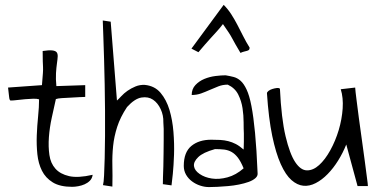

<svg xmlns="http://www.w3.org/2000/svg" viewBox="-20 -758 1533 780"><path d="M138.7 -354.5Q129.9 -357.4 114.7 -356.9Q99.6 -356.4 82.5 -355Q65.4 -353.5 49.8 -351.6Q34.2 -349.6 23.4 -349.6Q18.6 -349.6 17.1 -363.8Q15.6 -377.9 12.7 -402.3L150.4 -412.1Q153.3 -446.3 154.3 -460.9Q155.3 -475.6 154.8 -485.8Q154.3 -496.1 153.8 -509.3Q153.3 -522.5 153.3 -550.8Q178.7 -554.7 191.9 -553.2Q205.1 -551.8 210 -545.9Q214.8 -540 214.4 -528.8Q213.9 -517.6 211.4 -501Q209 -484.4 207.5 -460.9Q206.1 -437.5 209 -408.2L326.2 -412.1V-364.3Q318.4 -364.3 301.8 -363.3Q285.2 -362.3 266.1 -361.3Q247.1 -360.4 231 -359.4Q214.8 -358.4 207 -355.5Q199.2 -320.3 190.4 -280.3Q181.6 -240.2 178.7 -201.2Q175.8 -162.1 180.7 -128.4Q185.5 -94.7 205.1 -72.8Q224.6 -50.8 260.7 -42.5Q296.9 -34.2 356.4 -47.9Q354.5 -33.2 345.2 -23.9Q335.9 -14.6 323.7 -9.3Q311.5 -3.9 297.9 -1.5Q284.2 1 273.4 1Q223.6 1 194.3 -17.1Q165 -35.2 150.4 -64.5Q135.7 -93.8 131.8 -131.3Q127.9 -168.9 129.4 -208Q130.9 -247.1 134.8 -285.2Q138.7 -323.2 138.7 -354.5Z M429.7 -669.9 455.1 -349.6Q461.9 -355.5 472.7 -367.2Q483.4 -378.9 498 -389.2Q512.7 -399.4 530.3 -406.7Q547.9 -414.1 568.4 -413.1Q608.4 -409.2 632.3 -380.9Q656.2 -352.5 668.5 -311.5Q680.7 -270.5 684.6 -222.2Q688.5 -173.8 687 -129.9Q685.5 -85.9 682.1 -51.8Q678.7 -17.6 676.8 -4.9L641.6 -9.8Q641.6 -18.6 642.1 -37.6Q642.6 -56.6 643.6 -82.5Q644.5 -108.4 644.5 -136.7Q644.5 -165 645 -189.9Q645.5 -214.8 645 -234.4Q644.5 -253.9 643.6 -261.7Q644.5 -289.1 632.8 -314.5Q621.1 -339.8 601.6 -353Q582 -366.2 554.7 -361.8Q527.3 -357.4 496.1 -323.2Q468.8 -282.2 456.1 -242.7Q443.4 -203.1 439.5 -164.6Q435.5 -126 436.5 -85.4Q437.5 -44.9 436.5 0L398.4 -5.9Q401.4 -16.6 402.8 -45.4Q404.3 -74.2 405.3 -114.7Q406.2 -155.3 406.7 -205.1Q407.2 -254.9 406.7 -308.1Q406.2 -361.3 405.3 -415Q404.3 -468.8 402.8 -517.6Q401.4 -566.4 399.9 -607.4Q398.4 -648.4 397.5 -674.8Z M726.6 -84Q726.6 -139.6 757.3 -165Q788.1 -190.4 837.9 -190.4Q857.4 -190.4 874.5 -189.5Q891.6 -188.5 907.2 -184.6Q922.9 -180.7 938 -172.9Q953.1 -165 969.7 -150.4Q969.7 -153.3 970.2 -162.6Q970.7 -171.9 970.7 -182.6Q970.7 -193.4 970.7 -202.6Q970.7 -211.9 970.7 -215.8Q969.7 -233.4 969.7 -261.2Q969.7 -289.1 965.3 -318.4Q960.9 -347.7 947.8 -374Q934.6 -400.4 905.3 -414.1Q884.8 -414.1 867.2 -407.2Q849.6 -400.4 832 -392.6Q814.5 -384.8 796.9 -378.4Q779.3 -372.1 758.8 -372.1Q758.8 -396.5 773.9 -412.6Q789.1 -428.7 810.5 -437.5Q832 -446.3 855.5 -449.2Q878.9 -452.1 896.5 -452.1Q914.1 -449.2 929.2 -445.3Q944.3 -441.4 957.5 -429.7Q970.7 -418 981.9 -394Q993.2 -370.1 1001.5 -327.1Q1009.8 -284.2 1016.1 -218.3Q1022.5 -152.3 1026.4 -56.6Q1028.3 -43.9 1018.1 -34.7Q1007.8 -25.4 990.2 -19Q972.7 -12.7 950.7 -8.3Q928.7 -3.9 906.2 -2Q883.8 0 863.3 1Q842.8 2 829.1 2Q811.5 2 793.5 -3.9Q775.4 -9.8 760.3 -21Q745.1 -32.2 735.8 -48.3Q726.6 -64.5 726.6 -84ZM853.5 -152.3Q804.7 -138.7 785.2 -119.6Q765.6 -100.6 768.1 -83Q770.5 -65.4 791 -51.3Q811.5 -37.1 840.8 -32.7Q870.1 -28.3 904.3 -37.6Q938.5 -46.9 969.7 -74.2Q958 -102.5 946.3 -117.7Q934.6 -132.8 920.9 -140.6Q907.2 -148.4 890.6 -150.4Q874 -152.3 853.5 -152.3ZM885.7 -660.2Q873 -643.6 860.4 -629.9Q847.7 -616.2 835.9 -603Q824.2 -589.8 812 -576.2Q799.8 -562.5 786.1 -545.9L757.8 -560.5L888.7 -738.3Q906.2 -720.7 919.4 -700.2Q932.6 -679.7 944.3 -657.2Q956.1 -634.8 967.8 -611.3Q979.5 -587.9 994.1 -564.5Q994.1 -557.6 991.2 -555.2Q988.3 -552.7 982.9 -551.3Q977.5 -549.8 971.2 -548.3Q964.8 -546.9 957 -543Q944.3 -564.5 937 -577.1Q929.7 -589.8 923.8 -601.1Q918 -612.3 909.7 -625Q901.4 -637.7 885.7 -660.2Z M1064.5 -378.9Q1064.5 -383.8 1070.8 -388.7Q1077.1 -393.6 1086.4 -396.5Q1095.7 -399.4 1104.5 -400.4Q1113.3 -401.4 1117.2 -397.5Q1123 -276.4 1140.1 -204.6Q1157.2 -132.8 1179.2 -99.6Q1201.2 -66.4 1226.6 -65.9Q1252 -65.4 1276.4 -87.4Q1300.8 -109.4 1321.8 -147.5Q1342.8 -185.5 1356 -229.5Q1369.1 -273.4 1372.1 -317.4Q1375 -361.3 1364.3 -395.5L1422.9 -402.3Q1423.8 -387.7 1428.2 -354Q1432.6 -320.3 1438 -277.8Q1443.4 -235.4 1450.2 -189.5Q1457 -143.6 1461.9 -104Q1466.8 -64.5 1470.7 -36.6Q1474.6 -8.8 1474.6 -2H1432.6L1386.7 -170.9Q1373 -136.7 1353.5 -105.5Q1334 -74.2 1311 -50.8Q1288.1 -27.3 1262.7 -14.2Q1237.3 -1 1212.4 -3.4Q1187.5 -5.9 1164.1 -26.4Q1140.6 -46.9 1120.6 -91.3Q1100.6 -135.7 1085.9 -206.1Q1071.3 -276.4 1064.5 -378.9Z"/></svg>

Font: Annie Use Your Telescope
Style: Regular
Weight: 400
Version: Version 1.003 2001